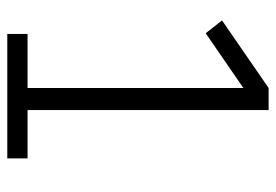

<svg xmlns="http://www.w3.org/2000/svg" viewBox="-138 -638 775 540"><g transform="rotate(90 250.0 -367.5)"><path d="M75 0H425V-57H289V-735H227L37 -604L73 -558L227 -664V-57H75Z"/></g></svg>

Font: Iosevka SS09 Light
Style: Regular
Weight: 300
Monospace: yes
Designer: Belleve Invis
Foundry: Belleve Invis
Version: Version 5.2.1; ttfautohint (v1.8.3)